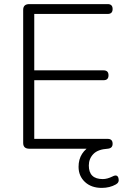

<svg xmlns="http://www.w3.org/2000/svg" viewBox="-20 -725 618 936"><path d="M476 191Q425 191 394 162Q363 133 363 88Q363 16 431 -19L446 0H123Q93 0 93 -28V-677Q93 -705 123 -705H505Q529 -705 529 -681Q529 -657 505 -657H147V-382H485Q509 -382 509 -358Q509 -334 485 -334H147V-48H505Q529 -48 529 -24Q529 -2 505 0Q457 3 435 26Q413 49 413 82Q413 148 481 148Q503 148 529 135Q552 123 557.5 143.5Q563 164 545 174Q515 191 476 191Z"/></svg>

Font: Nunito VF Beta Light
Style: Regular
Weight: 300
Designer: Vernon Adams
Foundry: newtypography
Version: Version 3.001